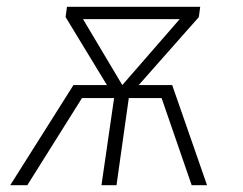

<svg xmlns="http://www.w3.org/2000/svg" viewBox="-20 -542 711 562"><path d="M484 -293 586 0H541L453 -255H357L321 0H277L314 -255H220L60 0H10L195 -293H293L172 -492L176 -522H566L562 -492L386 -293ZM223 -486 338 -293 506 -486Z"/></svg>

Font: Fira Sans ExtraLight
Style: Italic
Weight: 275
Italic angle: -8°
Designer: Carrois Corporate & Edenspiekermann AG
Foundry: Carrois Corporate GbR & Edenspiekermann AG
Version: Version 4.203